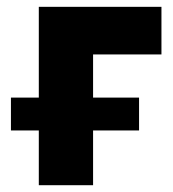

<svg xmlns="http://www.w3.org/2000/svg" viewBox="-20 -545 510 565"><path d="M455.1 -384.8H253.9V-257.8H389.2V-161.1H253.9V0H94.2V-161.1H12.2V-257.8H94.2V-524.9H455.1Z"/></svg>

Font: Raleway-v4020 ExtraBold
Style: Regular
Weight: 800
Designer: Matt McInerney, Pablo Impallari, Rodrigo Fuenzalida
Foundry: Matt McInerney, Pablo Impallari, Rodrigo Fuenzalida
Version: Version 4.020;PS 004.020;hotconv 1.0.88;makeotf.lib2.5.64775